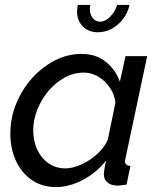

<svg xmlns="http://www.w3.org/2000/svg" viewBox="-20 -750 646 780"><path d="M208 10Q150 10 108 -19.5Q66 -49 44 -98.5Q22 -148 22 -207Q22 -270 45.5 -328Q69 -386 109.5 -431.5Q150 -477 202 -504Q254 -531 311 -531Q371 -531 411 -498Q451 -465 467 -418L490 -522H578L490 -108Q489 -104 488.5 -101Q488 -98 488 -95Q488 -77 510 -76L494 0Q483 1 474.5 2.5Q466 4 459 4Q431 4 416.5 -9Q402 -22 402 -41Q402 -47 403 -55Q404 -63 406 -74Q408 -85 411 -98Q372 -48 316.5 -19Q261 10 208 10ZM246 -66Q268 -66 293.5 -75Q319 -84 343.5 -100Q368 -116 388 -137.5Q408 -159 418 -183L449 -333Q445 -367 426 -394.5Q407 -422 379.5 -438.5Q352 -455 321 -455Q279 -455 242 -434.5Q205 -414 176.5 -380Q148 -346 131.5 -304.5Q115 -263 115 -221Q115 -178 131 -143Q147 -108 176.5 -87Q206 -66 246 -66ZM387 -662Q407 -662 427 -681.5Q447 -701 456 -730H506Q500 -699 480.5 -673.5Q461 -648 434.5 -633.5Q408 -619 378 -619Q339 -619 316 -643Q293 -667 293 -704Q293 -711 294 -717Q295 -723 296 -730H347Q346 -726 345.5 -722Q345 -718 345 -713Q345 -692 356.5 -677Q368 -662 387 -662Z"/></svg>

Font: Raleway Thin Medium
Style: Italic
Weight: 500
Italic angle: -12°
Version: Version 4.026